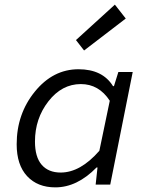

<svg xmlns="http://www.w3.org/2000/svg" viewBox="-20 -797 640 829"><path d="M219 12Q142 12 97 -36.5Q52 -85 52 -174Q52 -305 130.5 -401.5Q209 -498 319 -498Q423 -498 468 -425H472L491 -486H553L456 0H393L401 -74H397Q313 12 219 12ZM242 -52Q327 -52 409 -146L454 -362Q407 -434 329 -434Q247 -434 189 -359.5Q131 -285 131 -186Q131 -119 160 -85.5Q189 -52 242 -52ZM343 -579 308 -624 476 -777 523 -717Z"/></svg>

Font: TypoPRO Source Code Pro
Style: Italic
Weight: 400
Italic angle: -11°
Monospace: yes
Designer: Paul D. Hunt, Teo Tuominen
Foundry: Adobe Systems Incorporated
Version: Version 1.030;PS 1.0;hotconv 1.0.84;makeotf.lib2.5.63406